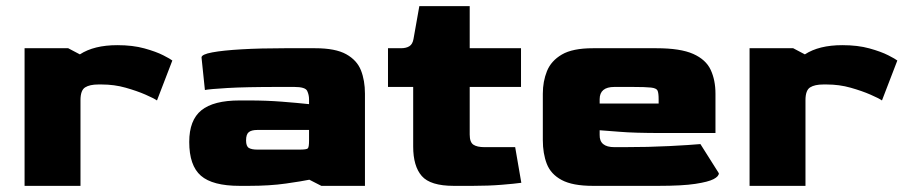

<svg xmlns="http://www.w3.org/2000/svg" viewBox="-20 -605 2951 625"><path d="M60 0V-448H202L240 -428Q286 -458 362 -458Q412 -458 450 -447.5Q488 -437 511.5 -425Q535 -413 541 -408L491 -278Q481 -285 453.5 -297Q426 -309 389 -319.5Q352 -330 311 -330H300Q272 -330 257 -320.5Q242 -311 242 -279V0Z M760 0Q672 0 634 -33Q596 -66 596 -143Q596 -214 635.5 -246Q675 -278 760 -278H791Q847 -278 898 -274Q949 -270 986 -266V-282Q986 -296 980 -309Q974 -322 938 -322H888Q779 -322 720 -318.5Q661 -315 647 -312L636 -418Q636 -428 671 -434.5Q706 -441 767 -444.5Q828 -448 906 -448H1006Q1072 -448 1107 -428.5Q1142 -409 1155 -376Q1168 -343 1168 -300V0H1026L987 -20Q963 -15 910.5 -7.5Q858 0 790 0ZM818 -118H956Q978 -118 982 -122Q986 -126 986 -147V-182H818Q799 -182 790 -175Q781 -168 781 -148Q781 -129 790 -123.5Q799 -118 818 -118Z M1457 0Q1381 0 1353 -32Q1325 -64 1325 -128V-322H1243V-448H1285Q1302 -448 1312.5 -454.5Q1323 -461 1326 -478L1345 -585H1509V-448H1676V-322H1509V-167Q1509 -142 1521 -134Q1533 -126 1557 -126H1657L1677 -10Q1656 -7 1613 -3.5Q1570 0 1519 0Z M1910 0Q1844 0 1808.5 -19Q1773 -38 1760 -71.5Q1747 -105 1747 -149V-300Q1747 -340 1760.5 -373.5Q1774 -407 1809 -427.5Q1844 -448 1910 -448H2117Q2195 -448 2236.5 -429.5Q2278 -411 2293.5 -377.5Q2309 -344 2309 -300V-172H2134Q2044 -172 1997.5 -176Q1951 -180 1932 -181V-166Q1931 -126 1980 -126H2011Q2091 -126 2159 -129.5Q2227 -133 2260 -136L2320 -41Q2320 -31 2303 -22Q2286 -13 2243.5 -6.5Q2201 0 2123 0ZM1932 -268H2124V-282Q2124 -302 2120.5 -310Q2117 -318 2099 -320Q2081 -322 2038 -322H1980Q1932 -322 1932 -282Z M2420 0V-448H2562L2600 -428Q2646 -458 2722 -458Q2772 -458 2810 -447.5Q2848 -437 2871.5 -425Q2895 -413 2901 -408L2851 -278Q2841 -285 2813.5 -297Q2786 -309 2749 -319.5Q2712 -330 2671 -330H2660Q2632 -330 2617 -320.5Q2602 -311 2602 -279V0Z"/></svg>

Font: Goldman
Style: Bold
Weight: 700
Designer: Jaikishan Patel
Version: Version 1.000; ttfautohint (v1.8.3)